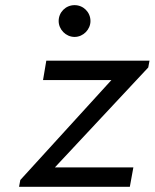

<svg xmlns="http://www.w3.org/2000/svg" viewBox="-20 -723 599 743"><path d="M268.6 -703.1C234.4 -703.1 207 -675.8 207 -641.6C207 -609.4 234.4 -580.1 268.6 -580.1C302.7 -580.1 330.1 -609.4 330.1 -641.6C330.1 -675.8 302.7 -703.1 268.6 -703.1ZM159.2 -488.3 146.5 -413.1H411.1L58.6 -26.4L53.7 0H482.4L496.1 -75.2H192.4L553.7 -461.9L558.6 -488.3Z"/></svg>

Font: Sen-gleads
Style: Italic
Weight: 400
Designer: Kosal Sen, Philatype
Foundry: Philatype
Version: Version 1.004; ttfautohint (v1.8.3)